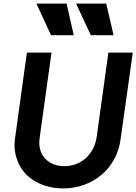

<svg xmlns="http://www.w3.org/2000/svg" viewBox="-20 -1038 760 1070"><path d="M391 -842 351 -1018H183L264 -842ZM613 -842 572 -1018H404L486 -842ZM332 12C499 12 632 -102 652 -262L720 -745H584L519 -276C505 -176 430 -112 339 -112C308 -112 281 -119 259 -132C214 -159 199 -203 199 -242C199 -251 200 -260 201 -270L267 -745H130L64 -269C62 -255 61 -242 61 -229C61 -191 70 -154 89 -117C125 -44 215 12 332 12Z"/></svg>

Font: Plus Jakarta Sans
Style: Bold Italic
Weight: 700
Italic angle: -8°
Designer: Gumpita Rahayu
Foundry: Tokotype
Version: Version 2.071;gftools[0.9.30]